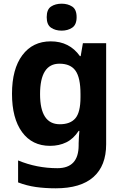

<svg xmlns="http://www.w3.org/2000/svg" viewBox="-20 -780 673 1040"><path d="M255 -556Q356 -556 413 -476H417L429 -546H555V1Q555 118 486 179Q417 240 282 240Q224 240 174.5 233Q125 226 78 208V89Q179 131 291 131Q406 131 406 7V-4Q406 -21 407.5 -39Q409 -57 410 -71H406Q378 -28 339 -9Q300 10 251 10Q154 10 99.5 -64.5Q45 -139 45 -272Q45 -406 101 -481Q157 -556 255 -556ZM302 -435Q197 -435 197 -270Q197 -107 304 -107Q361 -107 388.5 -139.5Q416 -172 416 -253V-271Q416 -359 389 -397Q362 -435 302 -435ZM314 -760Q347 -760 371 -744.5Q395 -729 395 -687Q395 -646 371 -630Q347 -614 314 -614Q280 -614 256.5 -630Q233 -646 233 -687Q233 -729 256.5 -744.5Q280 -760 314 -760Z"/></svg>

Font: Noto Sans Tamil
Style: Bold
Weight: 700
Designer: Jelle Bosma - Monotype Design Team
Foundry: Monotype Imaging Inc.
Version: Version 2.004; ttfautohint (v1.8.4.7-5d5b)